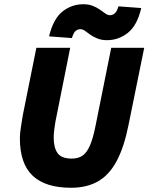

<svg xmlns="http://www.w3.org/2000/svg" viewBox="-20 -876 702 908"><path d="M316 12Q195 12 134.5 -45Q74 -102 74 -222Q74 -245 79 -276Q84 -307 88 -332L152 -650H312L242 -300Q239 -281 236.5 -262.5Q234 -244 234 -226Q234 -177 252.5 -151.5Q271 -126 320 -126Q349 -126 369.5 -139.5Q390 -153 405 -187Q420 -221 432 -282L506 -650H662L588 -286Q567 -180 531.5 -114Q496 -48 443 -18Q390 12 316 12ZM486 -686Q460 -686 440.5 -694Q421 -702 407 -712Q393 -722 382 -730Q371 -738 360 -738Q348 -738 338 -730Q328 -722 320 -696L212 -704Q232 -787 275.5 -821.5Q319 -856 374 -856Q400 -856 419.5 -848Q439 -840 453 -830Q467 -820 478.5 -812Q490 -804 500 -804Q512 -804 522.5 -812.5Q533 -821 540 -846L648 -838Q629 -756 585 -721Q541 -686 486 -686Z"/></svg>

Font: Source Sans 3 Black
Style: Italic
Weight: 900
Italic angle: -11°
Designer: Paul D. Hunt
Foundry: Adobe
Version: Version 3.052;hotconv 1.1.0;makeotfexe 2.6.0